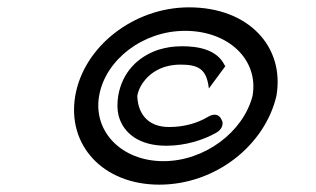

<svg xmlns="http://www.w3.org/2000/svg" viewBox="-20 -487 861 523"><path d="M583 -162C577 -175 564 -179 547 -169C519 -152 482 -141 441 -141C427 -141 415 -143 404 -147C374 -158 355 -186 354 -226C356 -238 361 -249 368 -260C388 -289 422 -311 472 -311C519 -311 539 -299 547 -259L549 -246L594 -307L592 -309C571 -353 518 -361 476 -361C453 -361 432 -358 410 -351C355 -332 313 -290 302 -226C299 -206 299 -189 303 -172C316 -124 359 -90 433 -90C486 -90 535 -106 570 -126C584 -134 591 -150 583 -162ZM250 -226C267 -324 369 -403 484 -403C603 -403 685 -324 668 -226C643 -128 538 -48 425 -48C312 -48 233 -128 250 -226ZM185 -226C162 -92 260 16 414 16C568 16 702 -92 733 -226C756 -360 657 -467 495 -467C344 -467 208 -360 185 -226Z"/></svg>

Font: Charger Monospace
Style: Regular
Weight: 400
Designer: Jasper
Foundry: Cannot Into Space Fonts
Version: Version 0.980